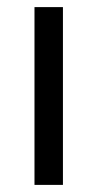

<svg xmlns="http://www.w3.org/2000/svg" viewBox="-20 -520 273 540"><path d="M77 -500H157V0H77Z"/></svg>

Font: Albert Sans
Style: Regular
Weight: 400
Designer: Andreas Rasmussen
Foundry: a.Foundry
Version: Version 1.025